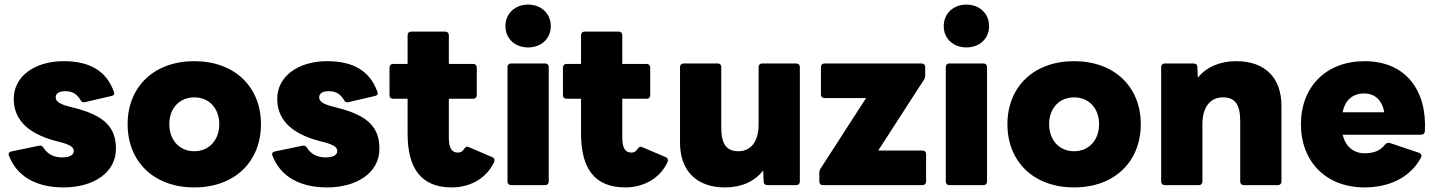

<svg xmlns="http://www.w3.org/2000/svg" viewBox="-20 -808 6267 838"><path d="M257 10C390 10 486 -56 486 -158C486 -249 441 -303 301 -338L282 -343C242 -353 223 -365 223 -383C223 -402 241 -410 265 -410C297 -410 316 -397 331 -372C335 -364 341 -360 350 -362L466 -389C477 -391 481 -398 477 -408C444 -499 371 -541 258 -541C129 -541 40 -473 40 -377C40 -296 88 -228 226 -192L246 -187C290 -175 302 -164 302 -149C302 -130 282 -121 251 -121C217 -121 188 -134 170 -163C165 -171 159 -174 150 -172L30 -147C20 -145 15 -138 19 -129C53 -39 137 10 257 10Z M828 10C1005 10 1119 -103 1119 -266C1119 -428 1005 -541 828 -541C651 -541 537 -428 537 -266C537 -103 651 10 828 10ZM828 -148C763 -148 719 -197 719 -266C719 -335 763 -383 828 -383C893 -383 937 -335 937 -266C937 -197 893 -148 828 -148Z M1407 10C1540 10 1636 -56 1636 -158C1636 -249 1591 -303 1451 -338L1432 -343C1392 -353 1373 -365 1373 -383C1373 -402 1391 -410 1415 -410C1447 -410 1466 -397 1481 -372C1485 -364 1491 -360 1500 -362L1616 -389C1627 -391 1631 -398 1627 -408C1594 -499 1521 -541 1408 -541C1279 -541 1190 -473 1190 -377C1190 -296 1238 -228 1376 -192L1396 -187C1440 -175 1452 -164 1452 -149C1452 -130 1432 -121 1401 -121C1367 -121 1338 -134 1320 -163C1315 -171 1309 -174 1300 -172L1180 -147C1170 -145 1165 -138 1169 -129C1203 -39 1287 10 1407 10Z M1952 10C2022 10 2097 -21 2135 -97C2141 -109 2138 -118 2129 -122L2028 -165C2018 -170 2013 -168 2008 -161C1999 -147 1991 -142 1979 -142C1951 -142 1939 -163 1939 -208V-377H2045C2055 -377 2061 -383 2061 -393V-513C2061 -522 2055 -529 2045 -529H1939V-654C1939 -664 1933 -670 1923 -670H1775C1765 -670 1759 -664 1759 -654V-529H1696C1686 -529 1680 -522 1680 -513V-393C1680 -383 1686 -377 1696 -377H1759V-225C1759 -73 1818 10 1952 10Z M2285 -601C2341 -601 2384 -638 2384 -694C2384 -750 2341 -788 2285 -788C2229 -788 2186 -750 2186 -694C2186 -638 2229 -601 2285 -601ZM2359 0C2369 0 2375 -6 2375 -16V-516C2375 -525 2369 -531 2359 -531H2211C2201 -531 2195 -525 2195 -516V-16C2195 -6 2201 0 2211 0Z M2709 10C2779 10 2854 -21 2892 -97C2898 -109 2895 -118 2886 -122L2785 -165C2775 -170 2770 -168 2765 -161C2756 -147 2748 -142 2736 -142C2708 -142 2696 -163 2696 -208V-377H2802C2812 -377 2818 -383 2818 -393V-513C2818 -522 2812 -529 2802 -529H2696V-654C2696 -664 2690 -670 2680 -670H2532C2522 -670 2516 -664 2516 -654V-529H2453C2443 -529 2437 -522 2437 -513V-393C2437 -383 2443 -377 2453 -377H2516V-225C2516 -73 2575 10 2709 10Z M3144 10C3214 10 3272 -14 3311 -64L3313 -16C3313 -5 3320 0 3330 0H3455C3465 0 3471 -6 3471 -16V-516C3471 -525 3465 -531 3455 -531H3307C3297 -531 3291 -525 3291 -516V-265C3291 -187 3255 -148 3203 -148C3151 -148 3128 -178 3128 -252V-516C3128 -525 3122 -531 3112 -531H2964C2954 -531 2948 -525 2948 -516V-185C2948 -64 3019 10 3144 10Z M4006 0C4016 0 4022 -6 4022 -16V-135C4022 -145 4016 -151 4006 -151H3813L4012 -459C4016 -465 4018 -471 4018 -478V-516C4018 -525 4012 -531 4002 -531H3579C3569 -531 3563 -525 3563 -516V-396C3563 -386 3569 -380 3579 -380H3760L3562 -73C3558 -67 3556 -61 3556 -53V-16C3556 -6 3562 0 3572 0Z M4198 -601C4254 -601 4297 -638 4297 -694C4297 -750 4254 -788 4198 -788C4142 -788 4099 -750 4099 -694C4099 -638 4142 -601 4198 -601ZM4272 0C4282 0 4288 -6 4288 -16V-516C4288 -525 4282 -531 4272 -531H4124C4114 -531 4108 -525 4108 -516V-16C4108 -6 4114 0 4124 0Z M4668 10C4845 10 4959 -103 4959 -266C4959 -428 4845 -541 4668 -541C4491 -541 4377 -428 4377 -266C4377 -103 4491 10 4668 10ZM4668 -148C4603 -148 4559 -197 4559 -266C4559 -335 4603 -383 4668 -383C4733 -383 4777 -335 4777 -266C4777 -197 4733 -148 4668 -148Z M5212 0C5222 0 5228 -6 5228 -16V-266C5228 -344 5265 -383 5317 -383C5370 -383 5393 -353 5393 -279V-16C5393 -6 5399 0 5409 0H5557C5567 0 5573 -6 5573 -16V-346C5573 -468 5502 -541 5376 -541C5306 -541 5247 -517 5208 -469L5206 -516C5206 -526 5199 -531 5189 -531H5064C5054 -531 5048 -525 5048 -516V-16C5048 -6 5054 0 5064 0Z M5936 10C6037 10 6133 -29 6182 -120C6187 -130 6183 -137 6174 -141L6046 -184C6038 -186 6031 -184 6025 -177C6006 -151 5976 -139 5937 -139C5887 -139 5853 -168 5840 -220H6182C6192 -220 6198 -225 6199 -235C6209 -416 6113 -541 5936 -541C5767 -541 5658 -428 5658 -266C5658 -103 5767 10 5936 10ZM5934 -400C5981 -400 6012 -371 6022 -318H5840C5851 -372 5884 -400 5934 -400Z"/></svg>

Font: LINE Seed Sans TH ExtraBold
Style: Regular
Weight: 800
Designer: Dalton Maag Ltd | Thai characters by Cadson Demak Co.,Ltd.
Foundry: Dalton Maag Ltd
Version: Version 1.003